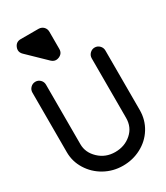

<svg xmlns="http://www.w3.org/2000/svg" viewBox="-277 -1232 1215 1404"><g transform="rotate(-30 330.5 -530.0)"><path d="M22 -233.9C22 -181.6 35.6 -133.3 63.5 -88.4C91.3 -43.5 128.4 -7.8 175.8 18.6C223.1 44.9 274.9 58.1 330.1 58.1C385.3 58.1 436.5 45.9 483.4 21C530.8 -3.9 568.4 -38.6 596.2 -83.5C624 -128.4 638.2 -178.7 638.2 -233.9V-736.8C638.2 -752.9 632.3 -766.6 621.1 -777.8C609.9 -789.1 596.2 -794.9 580.6 -794.9C564.9 -794.9 551.3 -789.1 540 -777.8C528.8 -766.6 522.9 -752.9 522.9 -736.8V-233.9C522.9 -181.6 504.4 -139.2 466.8 -106.4C429.7 -73.7 384.3 -57.1 330.1 -57.1C276.9 -57.1 231 -74.7 193.4 -110.4C155.8 -146 137.2 -187.5 137.2 -233.9V-736.8C137.2 -752.9 131.8 -766.6 120.6 -777.8C109.4 -789.1 96.2 -794.9 80.1 -794.9C64 -794.9 50.3 -789.1 39.1 -777.8C27.8 -766.6 22 -752.9 22 -736.8ZM89.4 -1082C85.9 -1073.7 84.5 -1065.9 84.5 -1058.6C84.5 -1043.9 90.8 -1030.8 103 -1019L253.9 -873C266.1 -861.8 278.8 -856.4 292.5 -856.4C300.3 -856.4 308.6 -858.4 316.9 -861.8C340.3 -872.1 352.1 -889.6 352.1 -915V-1061C352.1 -1092.8 327.1 -1118.2 293.9 -1118.2H143.1C117.2 -1118.2 99.1 -1106 89.4 -1082Z"/></g></svg>

Font: Nemoy
Style: Bold
Weight: 700
Designer: BSozoo
Foundry: BSozoo
Version: Version 001.000